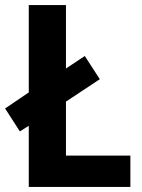

<svg xmlns="http://www.w3.org/2000/svg" viewBox="-26 -734 559 754"><path d="M87 0V-240L52 -218L-6 -308L87 -371V-714H233V-465L307 -514L366 -423L233 -335V-123H486V0Z"/></svg>

Font: Noto Sans Armenian SemiCondensed
Style: Bold
Weight: 700
Width: 4
Designer: Monotype Design Team
Foundry: Monotype Imaging Inc.
Version: Version 2.008; ttfautohint (v1.8.4.7-5d5b)